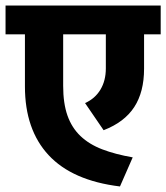

<svg xmlns="http://www.w3.org/2000/svg" viewBox="-30 -662 600 693"><path d="M550 -642V-538H490V-414Q490 -330 454.5 -275.5Q419 -221 344 -192L277 -290Q313 -306 332.5 -338.5Q352 -371 352 -415V-538H198V-352Q198 -289 213.5 -245Q229 -201 260.5 -171Q292 -141 339 -123Q386 -105 449 -94L403 11Q231 -10 145.5 -102Q60 -194 60 -350V-538H-10V-642Z"/></svg>

Font: Mukta ExtraBold
Style: Regular
Weight: 800
Designer: Girish Dalvi and Yashodeep Gholap
Foundry: Ek Type
Version: Version 2.538;PS 1.002;hotconv 16.6.51;makeotf.lib2.5.65220;